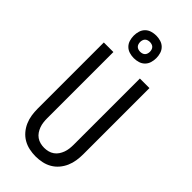

<svg xmlns="http://www.w3.org/2000/svg" viewBox="-303 -1038 1107 1107"><g transform="rotate(45 250.0 -484.5)"><path d="M250 8Q224 8 198 2.5Q172 -3 149.5 -16Q127 -29 110 -49Q93 -69 82.5 -93Q72 -117 68 -143Q64 -169 64 -195V-735H142V-195Q142 -179 144 -162.5Q146 -146 151.5 -131Q157 -116 166 -102.5Q175 -89 188.5 -79.5Q202 -70 218 -66Q234 -62 250 -62Q266 -62 282 -66Q298 -70 311.5 -79.5Q325 -89 334 -102.5Q343 -116 348.5 -131Q354 -146 356 -162.5Q358 -179 358 -195V-735H436V-195Q436 -169 432 -143Q428 -117 417.5 -93Q407 -69 390 -49Q373 -29 350.5 -16Q328 -3 302 2.5Q276 8 250 8ZM250 -793Q231 -793 213 -798.5Q195 -804 182 -817Q169 -830 163.5 -848Q158 -866 158 -885Q158 -904 163.5 -922Q169 -940 182 -953Q195 -966 213 -971.5Q231 -977 250 -977Q269 -977 287 -971.5Q305 -966 318 -953Q331 -940 336.5 -922Q342 -904 342 -885Q342 -866 336.5 -848Q331 -830 318 -817Q305 -804 287 -798.5Q269 -793 250 -793ZM250 -845Q258 -845 266 -847.5Q274 -850 279.5 -855.5Q285 -861 287.5 -869Q290 -877 290 -885Q290 -893 287.5 -901Q285 -909 279.5 -914.5Q274 -920 266 -922.5Q258 -925 250 -925Q242 -925 234 -922.5Q226 -920 220.5 -914.5Q215 -909 212.5 -901Q210 -893 210 -885Q210 -877 212.5 -869Q215 -861 220.5 -855.5Q226 -850 234 -847.5Q242 -845 250 -845Z"/></g></svg>

Font: Iosevka srxl
Style: Regular
Weight: 400
Monospace: yes
Designer: Belleve Invis
Foundry: Belleve Invis
Version: Version 33.0.1; ttfautohint (v1.8.3)